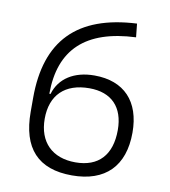

<svg xmlns="http://www.w3.org/2000/svg" viewBox="-80 -765 746 843"><g transform="rotate(10 293.0 -343.0)"><path d="M296.9 9.8C445.3 9.8 526.4 -71.8 526.4 -221.2C526.4 -359.9 451.7 -439.5 318.8 -439.5C229 -439.5 163.6 -398.4 142.6 -326.2H137.2C137.7 -524.4 246.6 -626.5 469.2 -636.2L462.9 -696.3C197.8 -683.1 70.3 -550.8 70.3 -296.4V-233.9C70.3 -71.3 145.5 9.8 296.9 9.8ZM301.8 -49.3C198.2 -49.3 136.2 -110.8 136.2 -214.8C136.2 -320.3 197.8 -380.4 306.6 -380.4C405.8 -380.4 460.9 -322.8 460.9 -221.2C460.9 -109.9 404.8 -49.3 301.8 -49.3Z"/></g></svg>

Font: Cascadia Mono NF Light
Style: Regular
Weight: 300
Monospace: yes
Designer: Aaron Bell
Foundry: Saja Typeworks
Version: Version 2404.023